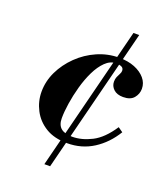

<svg xmlns="http://www.w3.org/2000/svg" viewBox="-135 -825 778 909"><g transform="rotate(20 254.0 -370.0)"><path d="M263 -136Q198 -136 154.5 -162.5Q111 -189 88.5 -232.5Q66 -276 66 -324Q66 -377 89.5 -426Q113 -475 154 -515Q195 -555 247.5 -578Q300 -601 357 -601Q402 -601 435.5 -587.5Q469 -574 488.5 -551Q508 -528 508 -499Q508 -473 491 -452.5Q474 -432 437 -432Q406 -432 389 -448Q372 -464 372 -486Q372 -500 376.5 -510.5Q381 -521 386 -530Q391 -539 391 -547Q391 -561 379.5 -566Q368 -571 353 -571Q323 -571 298.5 -547Q274 -523 255.5 -485Q237 -447 224.5 -402Q212 -357 205.5 -314Q199 -271 199 -239Q199 -205 218 -189Q237 -173 275 -173Q323 -173 373 -198.5Q423 -224 467 -291L491 -274Q452 -210 394 -173Q336 -136 263 -136ZM196 -6 380 -734H409L225 -6Z"/></g></svg>

Font: Libre Bodoni SemiBold
Style: Italic
Weight: 600
Italic angle: -13°
Version: Version 2.003